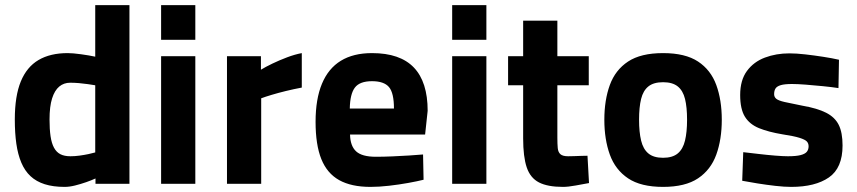

<svg xmlns="http://www.w3.org/2000/svg" viewBox="-20 -720 3355 752"><path d="M233 12Q188 12 155 1.5Q122 -9 99.5 -30Q77 -51 63.5 -83Q50 -115 44 -157Q38 -199 38 -252Q38 -344 61.5 -401Q85 -458 131 -485Q177 -512 245 -512Q265 -512 297.5 -507.5Q330 -503 353 -498V-700H487V0H354V-21Q339 -14 317.5 -6.5Q296 1 274 6.5Q252 12 233 12ZM256 -108Q273 -108 291.5 -110.5Q310 -113 326.5 -116.5Q343 -120 353 -123V-386Q341 -388 324 -390.5Q307 -393 289 -394.5Q271 -396 255 -396Q230 -396 212 -381Q194 -366 184 -334.5Q174 -303 174 -252Q174 -214 178 -186.5Q182 -159 191.5 -141.5Q201 -124 216.5 -116Q232 -108 256 -108Z M611 0V-500H745V0ZM611 -564V-700H745V-564Z M869 0V-500H1002V-447Q1020 -458 1047 -471Q1074 -484 1104.5 -495.5Q1135 -507 1162 -512V-377Q1130 -371 1099.5 -363.5Q1069 -356 1044 -348.5Q1019 -341 1003 -335V0Z M1431 12Q1356 12 1308.5 -14.5Q1261 -41 1238.5 -97Q1216 -153 1216 -243Q1216 -332 1241 -392Q1266 -452 1315 -482Q1364 -512 1437 -512Q1547 -512 1601 -455.5Q1655 -399 1655 -286L1645 -193H1351Q1352 -148 1375 -127Q1398 -106 1452 -106Q1482 -106 1516.5 -107.5Q1551 -109 1583 -111Q1615 -113 1637 -115L1639 -16Q1615 -10 1579 -3.5Q1543 3 1504 7.5Q1465 12 1431 12ZM1350 -295H1523Q1523 -356 1503.5 -379Q1484 -402 1437 -402Q1389 -402 1370 -377Q1351 -352 1350 -295Z M1751 0V-500H1885V0ZM1751 -564V-700H1885V-564Z M2185 12Q2125 12 2091 -5.5Q2057 -23 2043 -64.5Q2029 -106 2029 -178V-386H1970V-500H2029V-639H2163V-500H2286V-386H2163V-181Q2163 -156 2164.5 -140Q2166 -124 2175 -116Q2184 -108 2205 -108Q2215 -108 2229 -108.5Q2243 -109 2257 -109.5Q2271 -110 2281 -110L2287 -3Q2265 1 2235 6.5Q2205 12 2185 12Z M2577 12Q2490 12 2440 -21.5Q2390 -55 2368.5 -114.5Q2347 -174 2347 -251Q2347 -328 2368.5 -387Q2390 -446 2440 -479Q2490 -512 2577 -512Q2664 -512 2714 -479Q2764 -446 2785.5 -387Q2807 -328 2807 -251Q2807 -174 2785.5 -114.5Q2764 -55 2714 -21.5Q2664 12 2577 12ZM2577 -102Q2614 -102 2634.5 -119Q2655 -136 2663 -169.5Q2671 -203 2671 -251Q2671 -300 2663 -332.5Q2655 -365 2634.5 -381.5Q2614 -398 2577 -398Q2540 -398 2519.5 -381.5Q2499 -365 2491 -332.5Q2483 -300 2483 -251Q2483 -203 2491 -169.5Q2499 -136 2519.5 -119Q2540 -102 2577 -102Z M3079 12Q3052 12 3017 8Q2982 4 2947.5 -1.5Q2913 -7 2887 -12L2891 -124Q2918 -121 2951.5 -117Q2985 -113 3016.5 -110.5Q3048 -108 3066 -108Q3098 -108 3115.5 -112.5Q3133 -117 3140 -125.5Q3147 -134 3147 -147Q3147 -158 3140.5 -165.5Q3134 -173 3112 -180Q3090 -187 3044 -194Q2990 -203 2953 -218Q2916 -233 2897.5 -263Q2879 -293 2879 -348Q2879 -406 2905.5 -442Q2932 -478 2976 -494.5Q3020 -511 3072 -511Q3099 -511 3134 -507Q3169 -503 3204.5 -497.5Q3240 -492 3266 -486L3264 -375Q3238 -379 3203 -382.5Q3168 -386 3135.5 -388.5Q3103 -391 3082 -391Q3053 -391 3038 -386.5Q3023 -382 3017.5 -373.5Q3012 -365 3012 -351Q3012 -340 3020.5 -333Q3029 -326 3053 -320.5Q3077 -315 3123 -306Q3181 -296 3215.5 -278.5Q3250 -261 3265 -231Q3280 -201 3280 -150Q3280 -62 3226.5 -25Q3173 12 3079 12Z"/></svg>

Font: Titillium Web SemiBold
Style: Regular
Weight: 600
Designer: Mohamed Gaber, Accademia di Belle Arti di Urbino
Foundry: Kief Type Foundry, Accademia di Belle Arti di Urbino
Version: Version 3.000; ttfautohint (v1.8.4)